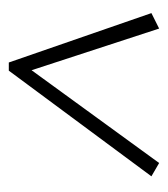

<svg xmlns="http://www.w3.org/2000/svg" viewBox="8 -632 390 447"><g transform="rotate(-90 203.5 -409.0)"><path d="M47 -234 16 -252 262 -584H281L396 -252L360 -234L263 -531Z"/></g></svg>

Font: Piazzolla ExtraLight
Style: Italic
Weight: 200
Italic angle: -11.3°
Designer: Juan Pablo del Peral
Foundry: Huerta Tipografica
Version: Version 1.330